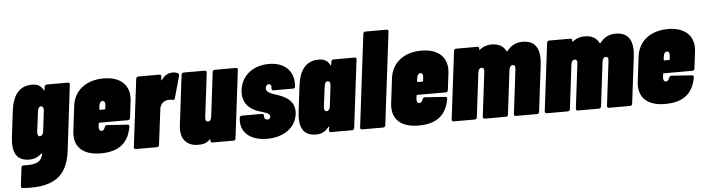

<svg xmlns="http://www.w3.org/2000/svg" viewBox="-52 -937 5079 1383"><g transform="rotate(-5 2487.5 -245.0)"><path d="M284 -505 281 -483C281 -478 278 -478 275 -482C254 -525 216 -528 195 -528C102 -528 54 -466 40 -350L18 -170C4 -60 32 8 129 8C145 8 183 6 215 -26C218 -30 225 -28 224 -24C213 23 188 51 85 46C75 45 69 50 67 60L51 193C50 202 54 208 64 208C327 229 391 112 409 -34L466 -505C468 -514 463 -520 454 -520H301C292 -520 285 -514 284 -505ZM219 -153C206 -153 200 -166 202 -185L221 -335C223 -354 232 -367 245 -367C258 -367 266 -354 263 -335L245 -185C243 -166 232 -153 219 -153Z M877 -228 892 -350C905 -456 841 -528 711 -528C581 -528 497 -456 484 -350L462 -170C448 -57 515 8 645 8C776 8 846 -48 867 -165C869 -175 864 -180 855 -181L708 -191C699 -192 694 -187 690 -178C686 -165 678 -153 665 -153C651 -153 644 -166 646 -185L649 -208C649 -211 652 -213 654 -213H861C870 -213 876 -219 877 -228ZM691 -367C703 -367 711 -354 708 -335L705 -310C705 -307 703 -305 700 -305H666C663 -305 661 -307 662 -310L665 -335C667 -354 677 -367 691 -367Z M1212 -527C1174 -527 1148 -508 1130 -480C1128 -476 1125 -477 1125 -482L1128 -505C1129 -514 1124 -520 1116 -520H962C954 -520 947 -514 946 -505L886 -16C885 -7 890 -1 899 -1H1052C1061 -1 1067 -7 1068 -16L1100 -273C1102 -294 1117 -318 1137 -327C1154 -335 1178 -335 1193 -331C1203 -329 1208 -330 1211 -341L1255 -498C1257 -507 1256 -513 1250 -517C1241 -523 1229 -527 1212 -527Z M1499 -505 1460 -185C1457 -164 1448 -153 1434 -153C1420 -153 1414 -164 1417 -185L1456 -505C1457 -514 1452 -520 1444 -520H1290C1282 -520 1275 -514 1274 -505L1230 -144C1216 -31 1281 8 1349 8C1380 8 1410 4 1434 -23C1437 -27 1440 -25 1440 -21L1439 -15C1438 -6 1443 0 1452 0H1605C1614 0 1620 -6 1621 -15L1681 -505C1683 -514 1677 -520 1669 -520H1515C1507 -520 1500 -514 1499 -505Z M1848 8C1967 8 2055 -52 2068 -151C2080 -253 1998 -285 1931 -306C1906 -314 1866 -327 1870 -357C1871 -368 1879 -383 1893 -383C1905 -383 1914 -374 1911 -357V-351C1910 -342 1915 -336 1923 -336H2064C2073 -336 2079 -340 2080 -346C2093 -455 2026 -528 1906 -528C1793 -528 1708 -463 1695 -358C1683 -258 1748 -215 1800 -197C1840 -183 1887 -177 1884 -149C1883 -138 1875 -130 1863 -130C1852 -130 1836 -139 1839 -161C1840 -169 1835 -174 1826 -174H1680C1672 -174 1665 -168 1664 -159V-156C1652 -58 1724 8 1848 8Z M2357 -505 2354 -483C2354 -478 2351 -477 2348 -481C2328 -524 2290 -528 2268 -528C2175 -528 2127 -466 2113 -350L2091 -170C2077 -60 2105 8 2202 8C2225 8 2263 4 2294 -38C2297 -42 2300 -42 2300 -37L2297 -15C2296 -6 2301 0 2310 0H2463C2472 0 2478 -6 2479 -15L2539 -505C2541 -514 2536 -520 2527 -520H2374C2365 -520 2358 -514 2357 -505ZM2292 -153C2279 -153 2273 -166 2275 -185L2294 -335C2296 -354 2305 -367 2318 -367C2331 -367 2339 -354 2336 -335L2318 -185C2316 -166 2305 -153 2292 -153Z M2534 0H2688C2696 0 2703 -6 2704 -15L2786 -685C2788 -694 2782 -700 2774 -700H2620C2612 -700 2605 -694 2604 -685L2522 -15C2521 -6 2526 0 2534 0Z M3175 -228 3190 -350C3203 -456 3139 -528 3009 -528C2879 -528 2795 -456 2782 -350L2760 -170C2746 -57 2813 8 2943 8C3074 8 3144 -48 3165 -165C3167 -175 3162 -180 3153 -181L3006 -191C2997 -192 2992 -187 2988 -178C2984 -165 2976 -153 2963 -153C2949 -153 2942 -166 2944 -185L2947 -208C2947 -211 2950 -213 2952 -213H3159C3168 -213 3174 -219 3175 -228ZM2989 -367C3001 -367 3009 -354 3006 -335L3003 -310C3003 -307 3001 -305 2998 -305H2964C2961 -305 2959 -307 2960 -310L2963 -335C2965 -354 2975 -367 2989 -367Z M3741 -528C3717 -528 3670 -523 3632 -476C3627 -469 3622 -466 3621 -470C3603 -507 3570 -528 3516 -528C3498 -528 3464 -525 3431 -498C3428 -495 3425 -496 3426 -500V-506C3428 -515 3422 -520 3414 -520H3260C3252 -520 3245 -514 3244 -505L3184 -15C3183 -6 3188 0 3196 0H3350C3358 0 3365 -6 3366 -15L3405 -335C3408 -356 3417 -367 3432 -367C3445 -367 3451 -356 3448 -335L3409 -15C3408 -6 3413 0 3422 0H3575C3584 0 3590 -6 3591 -15L3630 -335C3633 -356 3642 -367 3657 -367C3670 -367 3676 -356 3673 -335L3634 -15C3633 -6 3638 0 3647 0H3800C3809 0 3815 -6 3816 -15L3857 -348C3871 -459 3839 -528 3741 -528Z M4414 -528C4390 -528 4343 -523 4305 -476C4300 -469 4295 -466 4294 -470C4276 -507 4243 -528 4189 -528C4171 -528 4137 -525 4104 -498C4101 -495 4098 -496 4099 -500V-506C4101 -515 4095 -520 4087 -520H3933C3925 -520 3918 -514 3917 -505L3857 -15C3856 -6 3861 0 3869 0H4023C4031 0 4038 -6 4039 -15L4078 -335C4081 -356 4090 -367 4105 -367C4118 -367 4124 -356 4121 -335L4082 -15C4081 -6 4086 0 4095 0H4248C4257 0 4263 -6 4264 -15L4303 -335C4306 -356 4315 -367 4330 -367C4343 -367 4349 -356 4346 -335L4307 -15C4306 -6 4311 0 4320 0H4473C4482 0 4488 -6 4489 -15L4530 -348C4544 -459 4512 -528 4414 -528Z M4958 -228 4973 -350C4986 -456 4922 -528 4792 -528C4662 -528 4578 -456 4565 -350L4543 -170C4529 -57 4596 8 4726 8C4857 8 4927 -48 4948 -165C4950 -175 4945 -180 4936 -181L4789 -191C4780 -192 4775 -187 4771 -178C4767 -165 4759 -153 4746 -153C4732 -153 4725 -166 4727 -185L4730 -208C4730 -211 4733 -213 4735 -213H4942C4951 -213 4957 -219 4958 -228ZM4772 -367C4784 -367 4792 -354 4789 -335L4786 -310C4786 -307 4784 -305 4781 -305H4747C4744 -305 4742 -307 4743 -310L4746 -335C4748 -354 4758 -367 4772 -367Z"/></g></svg>

Font: Barlow Condensed Black
Style: Italic
Weight: 900
Width: 3
Italic angle: -7°
Designer: Jeremy Tribby
Foundry: Tribby Type
Version: Version 1.422;hotconv 1.0.109;makeotfexe 2.5.65596